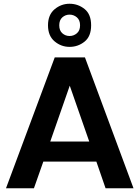

<svg xmlns="http://www.w3.org/2000/svg" viewBox="-20 -1004 744 1024"><path d="M12 0ZM12 0ZM692 0H543L494 -142H211L161 0H12L272 -698H433ZM456 -249 352 -547 248 -249ZM351 -754Q306 -754 271 -783.5Q236 -813 236 -869Q236 -925 271 -954.5Q306 -984 351 -984Q396 -984 431 -956Q466 -928 466 -869Q466 -810 431 -782Q396 -754 351 -754ZM351 -812Q373 -812 390 -826.5Q407 -841 407 -869Q407 -897 390 -911.5Q373 -926 351 -926Q329 -926 312.5 -911.5Q296 -897 296 -869Q296 -841 312.5 -826.5Q329 -812 351 -812Z"/></svg>

Font: Ulagadi Sans SemiBold
Style: Regular
Weight: 600
Designer: Ninad Kale (Devanagari), Jonny Pinhorn (Latin)
Foundry: Indian Type Foundry
Version: Version 3.01;March 29, 2020;FontCreator 12.0.0.2522 64-bit; 